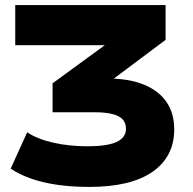

<svg xmlns="http://www.w3.org/2000/svg" viewBox="-20 -725 761 756"><path d="M331 11Q266 11 208 3Q150 -5 103 -21.5Q56 -38 22 -61L87 -204Q128 -177 190.5 -163Q253 -149 324 -149Q402 -149 439 -166Q476 -183 476 -218Q476 -241 463 -255Q450 -269 422.5 -276Q395 -283 352 -283H187V-397L457 -594L458 -547H40V-705H632V-568L366 -369L341 -416H402Q487 -416 546 -392Q605 -368 635.5 -323.5Q666 -279 666 -216Q666 -108 580.5 -48.5Q495 11 331 11Z"/></svg>

Font: Nunito Sans 10pt SemiExpanded Black
Style: Regular
Weight: 900
Width: 6
Designer: Vernon Adams
Foundry: Vernon Adams
Version: Version 3.101;gftools[0.9.27]